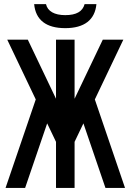

<svg xmlns="http://www.w3.org/2000/svg" viewBox="-20 -924 642 944"><path d="M300.8 -785.6C394.5 -785.6 446.8 -826.2 454.1 -903.8H396C386.2 -867.2 355 -849.6 300.8 -849.6C247.6 -849.6 213.9 -868.7 206.1 -903.8H147.9C155.3 -825.7 207 -785.6 300.8 -785.6ZM7.3 0H103.5L211.9 -317.4L255.4 -226.6V0H346.7V-226.6L390.1 -317.4L498.5 0H594.7L446.3 -435.1L586.4 -729H485.4L346.7 -438.5V-729H255.4V-438.5L116.7 -729H15.6L155.8 -435.1Z"/></svg>

Font: Hack
Style: Regular
Weight: 400
Monospace: yes
Designer: Christopher Simpkins
Foundry: Christopher Simpkins
Version: Version 2.010